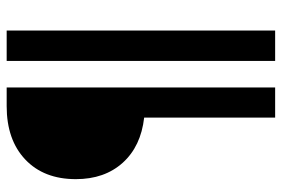

<svg xmlns="http://www.w3.org/2000/svg" viewBox="-158 -558 865 590"><g transform="rotate(-90 275.0 -262.5)"><path d="M209.2 150V-252.5Q120.8 -262.5 70.4 -318.3Q20 -374.2 20 -462.5Q20 -560.8 80.4 -617.9Q140.8 -675 244.2 -675H301.7V150ZM383.3 150V-675H476.7V150Z"/></g></svg>

Font: Funnel Display Light SemiBold
Style: Regular
Weight: 600
Version: Version 1.000